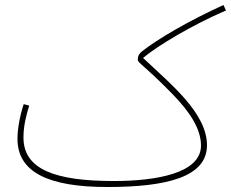

<svg xmlns="http://www.w3.org/2000/svg" viewBox="-20 -728 925 769"><path d="M410 21C648 21 809 -19 809 -146C809 -275 665 -390 553 -496C611 -545 752 -629 885 -686L875 -708C737 -645 611 -572 547 -521C538 -513 532 -506 532 -488C532 -476 564 -461 672 -350C740 -280 785 -212 785 -145C785 -34 606 -3 436 -3C204 -3 74 -48 74 -177C74 -225 85 -266 97 -305L75 -311C61 -269 50 -215 50 -172C50 -36 178 21 410 21Z"/></svg>

Font: Noto Sans Arabic Thin
Style: Regular
Weight: 100
Designer: Monotype Design Team, Nadine Chahine, Nizar Qandah and Khaled Hosny
Foundry: Monotype Imaging Inc.
Version: Version 2.012